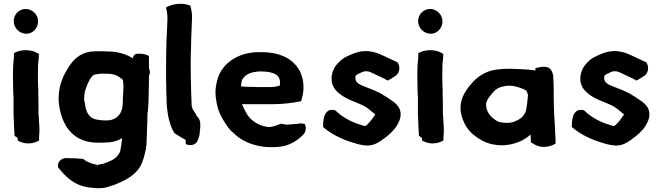

<svg xmlns="http://www.w3.org/2000/svg" viewBox="-20 -763 3469 1008"><path d="M48 -371C48 -351 49 -314 49 -295C49 -288 49 -282 50 -273C50 -268 50 -261 51 -253V-170C51 -162 51 -154 52 -144C52 -130 54 -104 54 -91V-90C55 -80 56 -66 56 -57V-50L71 -40C71 -39 73 -36 73 -33V-25C88 -17 106 -10 128 -10C152 -10 169 -17 185 -25V-41C185 -51 187 -60 187 -72V-87C187 -99 186 -110 185 -122L184 -145V-146C183 -155 182 -162 182 -168V-221C182 -236 181 -254 181 -267V-289C179 -314 179 -354 179 -382C179 -396 180 -413 180 -427C181 -437 184 -456 184 -471V-479L177 -484C148 -503 95 -505 61 -488L53 -484V-466C53 -463 52 -457 52 -448C49 -426 48 -397 48 -371ZM52 -652C52 -617 81 -587 116 -586H125C157 -590 180 -619 180 -651C180 -686 150 -716 115 -716C80 -716 52 -687 52 -652Z M285 113V116L287 118C317 156 358 198 411 213C435 221 462 223 486 225H487C498 225 509 225 520 224C541 222 558 214 572 210H574C627 188 682 166 715 113C731 85 739 53 746 18L749 -5V-6C749 -11 750 -20 750 -29C750 -38 751 -48 751 -57C751 -68 752 -79 752 -91C752 -98 752 -105 753 -109V-111C753 -126 754 -141 754 -157V-166C754 -169 755 -172 756 -177V-178L758 -200C759 -214 760 -230 760 -245C760 -272 762 -309 762 -338V-364C769 -377 768 -392 762 -405V-469C749 -476 734 -481 715 -481H704C687 -482 679 -469 677 -457C641 -480 596 -493 542 -493C535 -493 529 -493 523 -494H484C414 -494 375 -461 347 -421C338 -409 332 -396 325 -385C304 -348 288 -301 288 -250C287 -241 288 -230 289 -222C301 -113 356 -18 485 -14H517C523 -14 528 -14 535 -15C541 -15 549 -16 554 -16H556C580 -19 602 -26 621 -38C621 -34 620 -33 620 -29C618 -10 616 8 612 25V27C611 35 607 40 599 52C584 74 555 85 521 97C512 99 503 100 493 102H492C490 118 491 118 489 102H488C461 97 433 86 422 75L418 72C403 69 386 70 375 68H373C359 68 345 68 331 67C305 64 278 88 285 113ZM422 -239V-251C422 -278 431 -302 442 -326C448 -340 453 -351 463 -361C472 -374 484 -373 518 -377C519 -377 526 -376 528 -376H538C546 -376 552 -375 562 -375C570 -374 584 -370 592 -367L608 -357C613 -353 620 -349 625 -344C626 -339 626 -335 627 -329C630 -307 626 -285 626 -258C625 -252 625 -247 625 -244V-230C625 -227 624 -222 624 -217C624 -169 594 -134 548 -131H522C520 -131 518 -132 510 -132C507 -132 501 -133 500 -133L498 -134H497C465 -136 445 -154 435 -180C432 -191 427 -203 427 -210V-213C425 -222 423 -231 422 -239Z M850 -723 852 -722C857 -699 860 -683 859 -657C855 -585 852 -508 852 -431V-335C853 -317 853 -301 853 -284V-283C854 -261 855 -241 855 -221V-220C859 -159 870 -106 896 -63L897 -64C903 -57 954 -29 954 -29L955 -21V-9C959 -1 978 -1 989 -2C1002 -5 1014 -13 1018 -26C1024 -40 1029 -54 1029 -75C1032 -91 1032 -107 1031 -118V-120C1028 -135 1024 -144 1013 -154C1001 -181 986 -187 986 -215V-216C984 -258 983 -299 982 -341L981 -431C981 -461 982 -487 983 -518L984 -567C985 -598 987 -633 988 -662C990 -693 984 -716 978 -737L977 -734C939 -750 888 -743 860 -728Z M1115 -238C1118 -215 1124 -188 1135 -166C1138 -159 1141 -153 1144 -147L1145 -146V-145C1162 -117 1179 -85 1208 -63C1212 -60 1213 -57 1221 -51C1273 -7 1359 20 1458 6C1500 0 1538 -24 1563 -47C1568 -52 1577 -59 1582 -71C1589 -90 1585 -100 1580 -112C1570 -114 1562 -117 1549 -114C1534 -111 1526 -112 1504 -110H1502C1490 -108 1489 -108 1474 -110L1456 -114C1438 -107 1412 -96 1393 -96C1361 -98 1328 -112 1310 -128H1309L1308 -129C1284 -146 1266 -178 1253 -211C1252 -213 1252 -214 1251 -217C1255 -216 1261 -216 1268 -216H1409C1465 -216 1515 -222 1561 -232L1563 -240C1580 -292 1578 -357 1544 -406C1506 -462 1441 -487 1365 -489H1328C1235 -486 1154 -437 1126 -359V-358L1125 -357C1123 -349 1120 -342 1118 -332L1115 -317C1110 -292 1110 -263 1115 -238ZM1245 -309C1245 -316 1247 -325 1248 -330V-333C1248 -334 1248 -335 1249 -339C1260 -365 1286 -382 1324 -386C1328 -387 1335 -387 1344 -388H1348C1388 -388 1419 -381 1435 -367C1449 -355 1454 -330 1448 -313C1433 -309 1418 -306 1399 -306H1331C1323 -306 1317 -306 1310 -307H1288C1275 -307 1264 -308 1250 -309Z M1676 -97 1681 -92C1728 -53 1787 -26 1851 -9V-8H1852C1871 -4 1897 4 1923 0C1950 -3 1975 -20 1991 -32C2018 -51 2046 -75 2064 -104C2073 -120 2081 -134 2083 -155V-158C2087 -199 2055 -224 2028 -241C2012 -253 1992 -264 1976 -274L1975 -275H1974C1958 -283 1944 -289 1929 -295C1884 -314 1846 -320 1846 -354V-355C1844 -367 1853 -372 1872 -380L1873 -381H1874C1881 -385 1890 -389 1902 -389C1918 -389 1927 -383 1945 -375C1965 -364 1992 -355 2015 -340C2030 -347 2040 -354 2052 -362C2079 -376 2084 -413 2066 -437C2053 -441 2045 -447 2028 -454C1992 -470 1958 -492 1905 -495H1904C1876 -495 1851 -489 1831 -480C1805 -469 1781 -460 1760 -437C1731 -411 1718 -374 1721 -341C1723 -311 1741 -287 1764 -270C1802 -238 1862 -224 1896 -204V-203H1897C1915 -194 1932 -175 1950 -163C1950 -161 1943 -150 1937 -144V-143C1929 -132 1923 -124 1913 -114C1903 -104 1901 -100 1893 -102C1882 -104 1869 -110 1854 -114C1830 -123 1805 -134 1776 -154C1762 -164 1750 -174 1740 -184L1735 -185C1701 -193 1686 -167 1681 -147C1677 -131 1677 -114 1676 -103Z M2171 -371C2171 -351 2172 -314 2172 -295C2172 -288 2172 -282 2173 -273C2173 -268 2173 -261 2174 -253V-170C2174 -162 2174 -154 2175 -144C2175 -130 2177 -104 2177 -91V-90C2178 -80 2179 -66 2179 -57V-50L2194 -40C2194 -39 2196 -36 2196 -33V-25C2211 -17 2229 -10 2251 -10C2275 -10 2292 -17 2308 -25V-41C2308 -51 2310 -60 2310 -72V-87C2310 -99 2309 -110 2308 -122L2307 -145V-146C2306 -155 2305 -162 2305 -168V-221C2305 -236 2304 -254 2304 -267V-289C2302 -314 2302 -354 2302 -382C2302 -396 2303 -413 2303 -427C2304 -437 2307 -456 2307 -471V-479L2300 -484C2271 -503 2218 -505 2184 -488L2176 -484V-466C2176 -463 2175 -457 2175 -448C2172 -426 2171 -397 2171 -371ZM2175 -652C2175 -617 2204 -587 2239 -586H2248C2280 -590 2303 -619 2303 -651C2303 -686 2273 -716 2238 -716C2203 -716 2175 -687 2175 -652Z M2408 -140C2420 -107 2437 -80 2464 -57C2504 -25 2544 -2 2612 0C2673 0 2732 -24 2765 -57C2766 -48 2767 -38 2767 -25V-16L2789 -3C2824 17 2872 8 2897 -10L2896 -43C2895 -55 2895 -66 2894 -78L2893 -101C2893 -115 2891 -132 2890 -152C2888 -195 2887 -212 2887 -255C2887 -292 2887 -317 2885 -352C2885 -367 2882 -384 2872 -397C2855 -421 2819 -411 2803 -408L2791 -405V-393H2790C2753 -399 2696 -401 2660 -402C2613 -402 2565 -399 2529 -381C2491 -363 2469 -342 2441 -307C2405 -261 2384 -208 2408 -140ZM2532 -214V-221C2536 -234 2542 -247 2555 -262C2583 -297 2594 -306 2644 -313C2654 -313 2668 -313 2671 -312H2673C2691 -309 2726 -298 2739 -290C2745 -286 2748 -279 2752 -263C2750 -238 2746 -204 2741 -181C2738 -169 2724 -149 2715 -143C2699 -131 2672 -118 2644 -118H2636C2598 -120 2589 -125 2564 -146C2547 -161 2532 -185 2532 -214Z M2982 -97 2987 -92C3034 -53 3093 -26 3157 -9V-8H3158C3177 -4 3203 4 3229 0C3256 -3 3281 -20 3297 -32C3324 -51 3352 -75 3370 -104C3379 -120 3387 -134 3389 -155V-158C3393 -199 3361 -224 3334 -241C3318 -253 3298 -264 3282 -274L3281 -275H3280C3264 -283 3250 -289 3235 -295C3190 -314 3152 -320 3152 -354V-355C3150 -367 3159 -372 3178 -380L3179 -381H3180C3187 -385 3196 -389 3208 -389C3224 -389 3233 -383 3251 -375C3271 -364 3298 -355 3321 -340C3336 -347 3346 -354 3358 -362C3385 -376 3390 -413 3372 -437C3359 -441 3351 -447 3334 -454C3298 -470 3264 -492 3211 -495H3210C3182 -495 3157 -489 3137 -480C3111 -469 3087 -460 3066 -437C3037 -411 3024 -374 3027 -341C3029 -311 3047 -287 3070 -270C3108 -238 3168 -224 3202 -204V-203H3203C3221 -194 3238 -175 3256 -163C3256 -161 3249 -150 3243 -144V-143C3235 -132 3229 -124 3219 -114C3209 -104 3207 -100 3199 -102C3188 -104 3175 -110 3160 -114C3136 -123 3111 -134 3082 -154C3068 -164 3056 -174 3046 -184L3041 -185C3007 -193 2992 -167 2987 -147C2983 -131 2983 -114 2982 -103Z"/></svg>

Font: Hussar Pisanka
Style: Bd
Weight: 700
Designer: Robert Jablonski
Foundry: Cannot Into Space Fonts
Version: Version 1.070